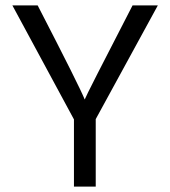

<svg xmlns="http://www.w3.org/2000/svg" viewBox="-20 -694 633 714"><path d="M336 0H255V-250L26 -674H120Q277 -370 295 -324Q300 -339 473 -674H567L336 -251Z"/></svg>

Font: Hind Colombo
Style: Regular
Weight: 400
Designer: Jyotish Sonowal, Aditi Pimprikar
Foundry: Indian Type Foundry
Version: Version 1.000;PS 1.0;hotconv 1.0.86;makeotf.lib2.5.63406; tt